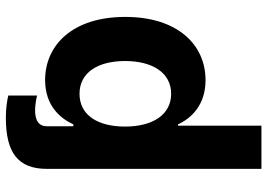

<svg xmlns="http://www.w3.org/2000/svg" viewBox="-152 -578 935 672"><g transform="rotate(-90 316.0 -242.5)"><path d="M60.4 -545.5V204.5H211.6V-87.4H216.3C237.2 -41.9 283 8.9 371.1 8.9C495.4 8.9 592.3 -89.5 592.3 -272C592.3 -459.5 491.1 -552.6 371.4 -552.6C280.2 -552.6 236.5 -498.2 216.3 -453.8H209.5V-545.5C209.5 -574.2 228.7 -588.4 268.8 -587.7C288.4 -587 308.6 -583.1 317.1 -580.6V-681.5C302.9 -685 275.2 -690 239.7 -690C116.8 -690 60.4 -647.7 60.4 -545.5ZM208.5 -272.7C208.5 -370 249.6 -432.2 323.2 -432.2C398.1 -432.2 437.9 -367.2 437.9 -272.7C437.9 -177.6 397.4 -111.5 323.2 -111.5C250.4 -111.5 208.5 -175.4 208.5 -272.7Z"/></g></svg>

Font: Magic Ui Pro
Style: Bold
Weight: 700
Designer: Stefan Endress, Andreas Faust
Version: Version 1.000;FEAKit 1.0